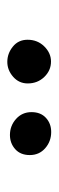

<svg xmlns="http://www.w3.org/2000/svg" viewBox="158 -912 157 512"><g transform="rotate(90 236.0 -656.5)"><path d="M340.5 -605Q316 -605 297.8 -621.2Q279.5 -637.5 279.5 -662.5Q279.5 -687 294.8 -701Q310 -715 332.5 -715Q357.5 -715 375.8 -699Q394 -683 394 -658Q394 -633 378.2 -619Q362.5 -605 340.5 -605ZM145.5 -598Q123 -598 104.8 -612.8Q86.5 -627.5 86.5 -652Q86.5 -678.5 104.2 -696.5Q122 -714.5 144.5 -714.5Q168.5 -714.5 185.8 -696.5Q203 -678.5 203 -652.5Q203 -629 185.2 -613.5Q167.5 -598 145.5 -598Z"/></g></svg>

Font: Grandstander Light
Style: Regular
Weight: 300
Designer: Tyler Finck
Foundry: Etcetera Type Co
Version: Version 1.200; ttfautohint (v1.8.3)